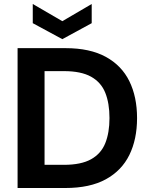

<svg xmlns="http://www.w3.org/2000/svg" viewBox="-20 -941 751 961"><path d="M68 0V-700H308Q430 -700 509.5 -656.5Q589 -613 627.5 -534.5Q666 -456 666 -350Q666 -244 627.5 -165.5Q589 -87 509.5 -43.5Q430 0 307 0ZM203 -116H300Q386 -116 436 -144Q486 -172 507 -224.5Q528 -277 528 -350Q528 -424 507 -476.5Q486 -529 436 -557Q386 -585 300 -585H203ZM292 -745 144 -825V-921L292 -835L439 -921V-825Z"/></svg>

Font: DM Sans 20pt
Style: Bold
Weight: 700
Version: Version 4.004;gftools[0.9.30]